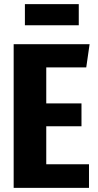

<svg xmlns="http://www.w3.org/2000/svg" viewBox="-20 -906 472 926"><path d="M359.9 -784.2H100.1V-886.2H359.9ZM412.1 -692.9 396 -581.1H203.1V-407.2H373V-296.9H203.1V-113.8H409.2V0H45.9V-692.9Z"/></svg>

Font: Fira Sans Compressed
Style: Bold
Weight: 700
Width: 1
Designer: Carrois Corporate & Edenspiekermann AG
Foundry: Carrois Corporate GbR & Edenspiekermann AG
Version: Version 4.203;PS 004.203;hotconv 1.0.88;makeotf.lib2.5.64775